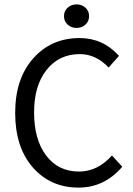

<svg xmlns="http://www.w3.org/2000/svg" viewBox="-20 -841 606 873"><path d="M49 -328Q49 -483 131 -575.5Q213 -668 342 -668Q448 -668 521 -587L474 -534Q416 -595 343 -595Q249 -595 192 -523.5Q135 -452 135 -330Q135 -206 190 -133.5Q245 -61 339 -61Q424 -61 489 -134L536 -83Q455 12 337 12Q210 12 129.5 -79.5Q49 -171 49 -328ZM271 -768Q271 -791 287.5 -806Q304 -821 328 -821Q352 -821 368.5 -806Q385 -791 385 -768Q385 -744 368.5 -729Q352 -714 328 -714Q304 -714 287.5 -729Q271 -744 271 -768Z"/></svg>

Font: RibengUni
Style: Regular
Weight: 400
Designer: (1) Dr. Andrew Glass (Program Manager at Microsoft Corporation)
(2) Bivuti Chakma (Suz Moriz)
(3) Paul D. Hunt (Adobe Co
Foundry: Bivuti Chakma and Jyoti Chakma
Version: Version 1.2020